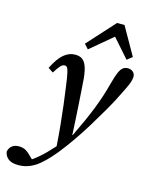

<svg xmlns="http://www.w3.org/2000/svg" viewBox="-242 -848 915 1173"><g transform="rotate(15 216.0 -261.5)"><path d="M-10 236Q-52 236 -73.5 219Q-95 202 -99 174Q-95 152 -78.5 138Q-62 124 -34 124Q-8 124 11 135.5Q30 147 48 167L71 189H42H59H49Q65 179 83.5 164.5Q102 150 121.5 132Q141 114 159 94Q188 64 215 32Q242 0 265 -28Q292 -84 313.5 -132Q335 -180 352 -223Q369 -266 382.5 -308Q396 -350 408 -395Q420 -441 431 -465.5Q442 -490 454.5 -499.5Q467 -509 485 -509Q505 -509 518 -497.5Q531 -486 531 -466Q530 -448 523 -428.5Q516 -409 501 -379Q483 -341 463 -303Q443 -265 416 -219Q402 -196 387 -170.5Q372 -145 356.5 -119Q341 -93 323.5 -66.5Q306 -40 287 -12Q271 12 253 36Q235 60 216 84.5Q197 109 175 133Q149 162 121 185.5Q93 209 60.5 222.5Q28 236 -10 236ZM188 76Q183 0 176.5 -66.5Q170 -133 162.5 -193.5Q155 -254 147 -310Q140 -362 134.5 -386.5Q129 -411 123 -418.5Q117 -426 108 -426Q95 -426 82 -412.5Q69 -399 48 -365L16 -386Q48 -450 81 -478Q114 -506 153 -506Q180 -506 197 -494.5Q214 -483 224.5 -456Q235 -429 240 -383Q243 -343 246 -298Q249 -253 252 -206Q255 -159 257.5 -114Q260 -69 262 -27H288ZM463 -557 335 -702H391L218 -557L192 -586L349 -759H396L496 -583Z"/></g></svg>

Font: Source Serif 4 Medium
Style: Italic
Weight: 500
Italic angle: -12°
Designer: Frank Grießhammer
Foundry: Adobe Systems Incorporated
Version: Version 4.004;hotconv 1.0.116;makeotfexe 2.5.65601